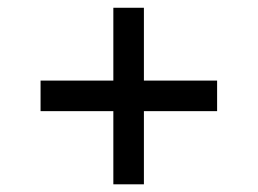

<svg xmlns="http://www.w3.org/2000/svg" viewBox="-20 -525 667 497"><path d="M273.4 -237.3H85V-316.4H273.4V-504.9H352.5V-316.4H542V-237.3H352.5V-47.9H273.4Z"/></svg>

Font: Pretendard JP
Style: Regular
Weight: 400
Designer: Base glyphs from Inter by Rasmus Andersson; Hangeul glyphs from Noto Sans CJK(Source Han Sans) by Jang Soo-young and Kan
Foundry: Kil Hyung-jin
Version: Version 1.309